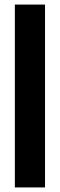

<svg xmlns="http://www.w3.org/2000/svg" viewBox="-20 -820 262 840"><path d="M45 0V-800H177V0Z"/></svg>

Font: Big Shoulders Text ExtraBold
Style: Regular
Weight: 800
Designer: Patric King
Foundry: XO Type Co
Version: Version 1.000; ttfautohint (v1.8.2)